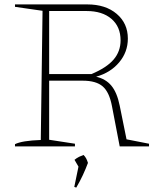

<svg xmlns="http://www.w3.org/2000/svg" viewBox="-20 -664 728 871"><path d="M554 -32 656 -12V0H523L488 -182Q476 -246 446 -272Q416 -298 355 -298H203V-30L320 -12V0H48V-10Q80 -26 165 -29L173 -615L48 -633V-644H376Q459 -644 509.5 -601Q560 -558 560 -489Q560 -428 520.5 -381Q481 -334 416 -316Q460 -306 485.5 -275Q511 -244 523 -185ZM373 -614H203V-328H395Q464 -357 495.5 -394Q527 -431 527 -481Q527 -543 485.5 -578.5Q444 -614 373 -614ZM317 184 336 92 318 61Q329 52 338.5 47.5Q348 43 359 39Q366 46 370.5 54Q375 62 379 75Q369 102 356 130Q343 158 326 187Z"/></svg>

Font: Piazzolla Thin
Style: Regular
Weight: 100
Designer: Juan Pablo del Peral
Foundry: Huerta Tipografica
Version: Version 1.330